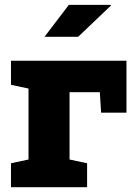

<svg xmlns="http://www.w3.org/2000/svg" viewBox="-20 -782 575 802"><path d="M25.9 0V-100.1L99.1 -115.7V-412.1L25.9 -427.7V-528.3H508.3V-311.5H402.3L397 -397H270.5V-115.7L343.8 -100.1V0ZM166 -628.4 267.6 -761.7H442.4L443.4 -758.8L306.6 -628.4Z"/></svg>

Font: Roboto Slab Black
Style: Regular
Weight: 900
Designer: Google
Version: Version 2.000; ttfautohint (v1.8.1.43-b0c9)